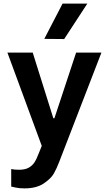

<svg xmlns="http://www.w3.org/2000/svg" viewBox="-20 -819 585 1062"><path d="M21 -528H161L275 -165H281L401 -528H541L308 75Q294 112 278 140.5Q262 169 221.5 196Q181 223 115 223Q87 223 67 218.5Q47 214 42 213V116Q58 120 85 120Q118 120 138 109Q158 98 170 80Q182 62 194 30L211 -12ZM225 -604 326 -799H463L335 -603Z"/></svg>

Font: Lopes Sans
Style: Bold
Weight: 700
Designer: Gabriel Lam, Diego Maldonado
Foundry: TypeRant, Foresti Design
Version: Version 4.000